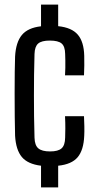

<svg xmlns="http://www.w3.org/2000/svg" viewBox="-20 -820 430 840"><path d="M159.5 0V-95Q101.5 -102 75.5 -133.2Q49.5 -164.5 46 -226Q45 -261 44.5 -310.2Q44 -359.5 44 -410.8Q44 -462 44.5 -505.2Q45 -548.5 46 -573Q49.5 -635.5 75.8 -667Q102 -698.5 159.5 -705V-800H234.5V-705.5Q293.5 -699.5 320.2 -668.5Q347 -637.5 348.5 -576Q349 -558.5 348.8 -533.8Q348.5 -509 347.5 -490.5H264.5Q265.5 -506 265.8 -523.2Q266 -540.5 265.8 -556.8Q265.5 -573 265 -584.5Q264.5 -617 249.5 -629.8Q234.5 -642.5 198 -642.5Q162 -642.5 147 -629.5Q132 -616.5 131 -584Q129.5 -537.5 129 -492.2Q128.5 -447 128.5 -402Q128.5 -357 129 -311.2Q129.5 -265.5 131 -217.5Q132 -184 147.8 -170.8Q163.5 -157.5 199 -157.5Q234.5 -157.5 249.5 -171Q264.5 -184.5 265 -218Q265.5 -235.5 265.8 -258.2Q266 -281 264.5 -311.5H347.5Q348.5 -294 349 -268.5Q349.5 -243 348.5 -226Q346 -163.5 319.8 -132.2Q293.5 -101 234.5 -95V0Z"/></svg>

Font: Big Shoulders
Style: Regular
Weight: 400
Designer: Patric King
Foundry: XO Type Co
Version: Version 2.002